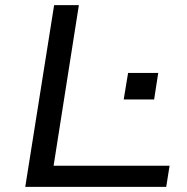

<svg xmlns="http://www.w3.org/2000/svg" viewBox="-20 -725 727 745"><path d="M78 0 190 -705H286L188 -82H638L625 0ZM460 -339 477 -442H594L578 -339Z"/></svg>

Font: Nunito Sans 10pt Expanded
Style: Italic
Weight: 400
Width: 7
Italic angle: -9°
Designer: Vernon Adams
Foundry: Vernon Adams
Version: Version 3.101;gftools[0.9.27]